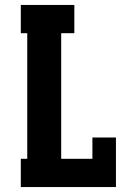

<svg xmlns="http://www.w3.org/2000/svg" viewBox="-20 -755 540 775"><path d="M64 0V-114H90V-621H64V-735H280V-621H227V-114H353V-200H448V0Z"/></svg>

Font: Iosevka Slab Heavy
Style: Regular
Weight: 900
Monospace: yes
Designer: Belleve Invis
Foundry: Belleve Invis
Version: Version 11.1.0; ttfautohint (v1.8.3)